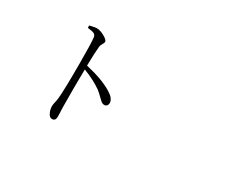

<svg xmlns="http://www.w3.org/2000/svg" viewBox="-121 -1090 1743 1478"><g transform="rotate(30 750.0 -351.0)"><path d="M429.7 38.1Q407.2 38.1 393.6 6.8Q380.9 -19.5 380.9 -48.8Q380.9 -59.6 385.7 -82Q391.6 -106.4 393.6 -125Q401.4 -197.3 401.4 -431.6Q401.4 -616.2 395.5 -665Q393.6 -687.5 376 -696.3Q361.3 -703.1 319.3 -708L318.4 -728.5Q324.2 -729.5 334 -732.4Q366.2 -740.2 380.9 -740.2Q411.1 -740.2 449.7 -718.8Q488.3 -697.3 488.3 -680.7Q488.3 -671.9 480.5 -659.2Q468.8 -642.6 466.8 -625Q460.9 -570.3 459 -453.1Q614.3 -418 700.2 -363.3Q754.9 -329.1 754.9 -290Q754.9 -276.4 746.6 -266.6Q738.3 -256.8 723.6 -256.8Q710.9 -256.8 698.2 -265.6Q691.4 -270.5 673.8 -288.1Q645.5 -316.4 622.1 -335Q551.8 -383.8 459 -418.9Q456.1 -248 458 -87.9Q459 -65.4 460 -32.2Q460.9 -6.8 460.9 1Q460.9 38.1 429.7 38.1Z"/></g></svg>

Font: Bpmf Zihi Box R
Style: R
Weight: 400
Foundry: But Ko
Version: Version 1.320